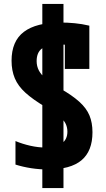

<svg xmlns="http://www.w3.org/2000/svg" viewBox="-20 -855 540 980"><path d="M196 105V-368H304V105ZM196 -368V-835H304V-368ZM224 10Q181 10 139 3.5Q97 -3 59 -15V-135Q95 -120 135 -111Q175 -102 212 -102Q266 -102 295 -122.5Q324 -143 324 -183Q324 -207 313.5 -226.5Q303 -246 278.5 -265.5Q254 -285 212 -309Q148 -347 110 -381.5Q72 -416 55.5 -455.5Q39 -495 39 -545Q39 -645 102 -692.5Q165 -740 289 -740Q324 -740 361 -736.5Q398 -733 436 -724V-503H311V-676L356 -622Q338 -625 320 -626.5Q302 -628 286 -628Q223 -628 195 -608Q167 -588 167 -543Q167 -517 178.5 -495Q190 -473 216.5 -451Q243 -429 288 -403Q349 -368 385 -335.5Q421 -303 436.5 -266Q452 -229 452 -180Q452 -84 396 -37Q340 10 224 10Z"/></svg>

Font: M PLUS Code Latin SemiBold
Style: Regular
Weight: 600
Designer: Coji Morishita
Foundry: UNDERFOREST DESIGN
Version: Version 1.002; ttfautohint (v1.8.3)